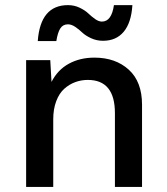

<svg xmlns="http://www.w3.org/2000/svg" viewBox="-20 -737 659 757"><path d="M502 -716.8Q497.6 -647.5 467.8 -611.8Q438 -576.2 386.2 -576.2Q360.8 -576.2 338.9 -586.4Q316.9 -596.7 304.4 -608.6Q292 -620.6 276.9 -630.9Q261.7 -641.1 248 -641.1Q228 -641.1 217.8 -625Q207.5 -608.9 202.1 -575.2H128.9Q139.2 -716.8 248 -716.8Q272.9 -716.8 294.2 -706.5Q315.4 -696.3 327.9 -684.3Q340.3 -672.4 354.7 -662.1Q369.1 -651.9 381.8 -651.9Q419.9 -651.9 429.2 -716.8ZM83 0V-500H178.2L183.1 -414.1Q207.5 -461.9 251.5 -485.8Q295.4 -509.8 352.1 -509.8Q435.5 -509.8 487.8 -462.2Q540 -414.6 540 -324.2V0H433.1V-291Q433.1 -421.9 326.2 -421.9Q300.3 -421.9 276.9 -413.3Q253.4 -404.8 233.4 -387Q213.4 -369.1 201.7 -338.1Q189.9 -307.1 189.9 -266.1V0Z"/></svg>

Font: Work Sans Medium
Style: Regular
Weight: 500
Designer: Wei Huang
Foundry: Wei Huang
Version: Version 2.012